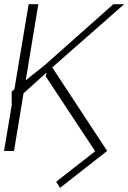

<svg xmlns="http://www.w3.org/2000/svg" viewBox="-58 -732 622 931"><path d="M127.8 -711.6 66.8 -342.7 159.1 -416.2 491.5 -711.6H544L195.3 -405.2L461.6 0L233 179L214.5 149.1L403.4 1.4L163.4 -362.2L168.3 -380.7L56.1 -279.5L9.9 0H-38.4L0 -228.7L-1.4 -227.3V-288.4L11.7 -299L81 -711.6Z"/></svg>

Font: Inter UI Thin
Style: Italic
Weight: 100
Italic angle: -9.39999°
Designer: Rasmus Andersson
Foundry: rsms
Version: 3.2;8d6f07862